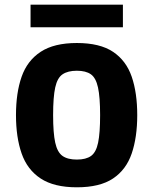

<svg xmlns="http://www.w3.org/2000/svg" viewBox="-20 -784 652 817"><path d="M307 13Q210 13 153 -24.5Q96 -62 72 -131Q48 -200 48 -294Q48 -389 72 -457.5Q96 -526 153 -563.5Q210 -601 307 -601Q405 -601 461 -563.5Q517 -526 540.5 -457.5Q564 -389 564 -294Q564 -200 540.5 -131Q517 -62 461 -24.5Q405 13 307 13ZM307 -105Q346 -105 367.5 -120.5Q389 -136 397.5 -177Q406 -218 406 -294Q406 -371 397 -412Q388 -453 366.5 -468Q345 -483 307 -483Q269 -483 246.5 -468Q224 -453 215 -412Q206 -371 206 -294Q206 -218 215 -177Q224 -136 246 -120.5Q268 -105 307 -105ZM110 -668V-764H503V-668Z"/></svg>

Font: Ruda SemiBold
Style: Bold
Weight: 900
Designer: Mariela Monsalve and Angelina Sanchez
Foundry: Mariela Monsalve and Angelina Sanchez
Version: Version 2.000